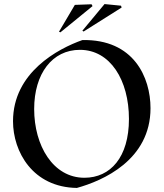

<svg xmlns="http://www.w3.org/2000/svg" viewBox="-20 -911 806 944"><path d="M395 -37C241 -37 148 -195 148 -375C148 -549 237 -666 373 -666C522 -666 614 -517 614 -326C614 -138 523 -37 395 -37ZM720 -379C720 -530 638 -719 385 -714C266 -672 44 -555 44 -315C44 -165 141 10 358 13C485 -22 720 -124 720 -379ZM277 -752 435 -881 430 -890 348 -887 270 -755ZM391 -756 578 -874 575 -883 494 -891 385 -760Z"/></svg>

Font: Mazius Display
Style: Regular
Weight: 400
Designer: Alberto Casagrande & Collletttivo
Foundry: Collletttivo
Version: Version 2.000;Glyphs 3.2 (3217)